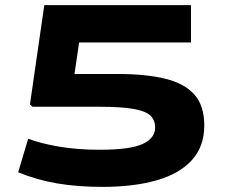

<svg xmlns="http://www.w3.org/2000/svg" viewBox="-20 -720 883 750"><path d="M51 -47 90 -178Q141 -159 212 -147Q283 -135 369 -135Q488 -135 537 -157.5Q586 -180 586 -222Q586 -249 569 -267Q552 -285 504.5 -294Q457 -303 367 -303H107L97 -312L153 -700H726V-554H289L271 -431H439Q550 -431 625.5 -412.5Q701 -394 739.5 -350.5Q778 -307 778 -230Q778 -148 729.5 -94.5Q681 -41 591.5 -15.5Q502 10 380 10Q283 10 203.5 -3.5Q124 -17 51 -47Z"/></svg>

Font: Georama Extended
Style: Bold
Weight: 700
Width: 7
Designer: Jean-Baptiste Levee
Foundry: Production Type
Version: Version 1.000